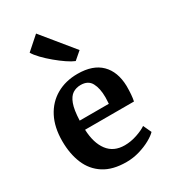

<svg xmlns="http://www.w3.org/2000/svg" viewBox="-216 -992 973 1105"><g transform="rotate(-30 270.0 -439.5)"><path d="M290.5 11Q199.5 11 141.8 -26Q84 -63 56.8 -128.2Q29.5 -193.5 29.5 -278.5Q29.5 -369.5 63.2 -434.8Q97 -500 157.8 -535Q218.5 -570 298.5 -570Q400 -570 453.2 -517.2Q506.5 -464.5 509 -368.5Q509 -305.5 501 -269.5H176Q179.5 -180 218.2 -128.8Q257 -77.5 330 -77.5Q370.5 -77.5 412 -91.5Q453.5 -105.5 476 -121.5L501 -67.5Q485 -50.5 452.2 -32.2Q419.5 -14 377.2 -1.5Q335 11 290.5 11ZM175.5 -330.5H369Q369.5 -341 370.2 -352.5Q371 -364 371 -373Q371 -432.5 351.2 -469Q331.5 -505.5 282 -505.5Q252.5 -505.5 229.2 -490.8Q206 -476 192 -438.2Q178 -400.5 175.5 -330.5ZM326.5 -639Q306 -647 276.5 -667Q247 -687 215.8 -713Q184.5 -739 159 -765.5Q133.5 -792 121.5 -813L208.5 -890L378 -682.5L327.5 -639Z"/></g></svg>

Font: Merriweather
Style: Bold
Weight: 700
Designer: Eben Sorkin
Foundry: Eben Sorkin
Version: Version 2.100; ttfautohint (v1.7.19-72a1) -l 8 -r 50 -G 200 